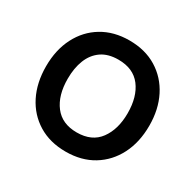

<svg xmlns="http://www.w3.org/2000/svg" viewBox="-129 -697 868 853"><g transform="rotate(30 305.0 -270.0)"><path d="M304.5 15Q223.5 15 164 -21.5Q104.5 -58 72.2 -122.2Q40 -186.5 40 -270.5Q40 -355 73 -419.2Q106 -483.5 165.5 -519.2Q225 -555 304.5 -555Q385.5 -555 445 -518.5Q504.5 -482 537 -418Q569.5 -354 569.5 -270.5Q569.5 -186 536.8 -121.8Q504 -57.5 444.5 -21.2Q385 15 304.5 15ZM304.5 -83.5Q382 -83.5 420.2 -135.8Q458.5 -188 458.5 -270.5Q458.5 -355 419.8 -405.8Q381 -456.5 304.5 -456.5Q252 -456.5 218 -432.8Q184 -409 167.5 -367.2Q151 -325.5 151 -270.5Q151 -185.5 190 -134.5Q229 -83.5 304.5 -83.5Z"/></g></svg>

Font: Cns Manrope SemBd
Style: Regular
Weight: 600
Designer: Mikhail Sharanda
Foundry: Mikhail Sharanda
Version: Version 4.504